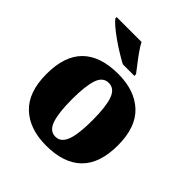

<svg xmlns="http://www.w3.org/2000/svg" viewBox="-209 -907 1058 1058"><g transform="rotate(45 320.0 -378.0)"><path d="M318 10Q189 10 115 -60Q41 -130 41 -271Q41 -412 112 -481.5Q183 -551 321 -551Q450 -551 524 -481.5Q598 -412 598 -271Q598 -130 527 -60Q456 10 318 10ZM320 -61Q350 -61 368 -85Q386 -109 393.5 -156Q401 -203 401 -271Q401 -375 382.5 -427Q364 -479 319 -479Q274 -479 256.5 -427Q239 -375 239 -271Q239 -168 257 -114.5Q275 -61 320 -61ZM301 -606Q275 -620 243 -639.5Q211 -659 180 -681Q149 -703 125.5 -723Q102 -743 93 -756V-766H287Q298 -744 317 -717Q336 -690 356.5 -664Q377 -638 391 -619V-606Z"/></g></svg>

Font: Noto Serif Tibetan Black
Style: Regular
Weight: 900
Version: Version 2.103